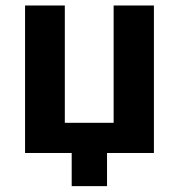

<svg xmlns="http://www.w3.org/2000/svg" viewBox="-20 -543 631 684"><path d="M528.3 -523.4V2H361.3V120.1H235.4V2H69.3V-523.4H210.9V-105.5H384.8V-523.4Z"/></svg>

Font: Gen Shin Gothic Bold
Style: Bold
Weight: 700
Designer: [Source Han Sans]
Ryoko NISHIZUKA  (kana & ideographs); Paul D. Hunt (Latin, Greek & Cyrillic); Wenlong ZHANG  (bopomofo
Version: Version 1.002.20150607